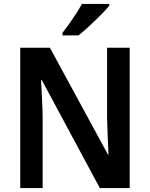

<svg xmlns="http://www.w3.org/2000/svg" viewBox="-20 -957 763 977"><path d="M536 -928V-937H397C373 -892 331 -833 298 -790V-777H380C427 -815 506 -890 536 -928ZM640 0V-714H525V-351C526 -295 530 -228 532 -171H529L234 -714H83V0H197V-364C196 -423 192 -487 189 -549H193L488 0Z"/></svg>

Font: Noto Sans Devanagari UI SemiCondensed SemiBold
Style: Regular
Weight: 600
Width: 4
Designer: Jelle Bosma - Monotype Design Team
Foundry: Monotype Imaging Inc.
Version: Version 2.004